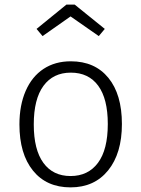

<svg xmlns="http://www.w3.org/2000/svg" viewBox="-20 -799 611 830"><path d="M507 -263Q507 -136 447.5 -62.5Q388 11 285 11Q181 11 122.5 -61.5Q64 -134 64 -261Q64 -344 91 -406Q118 -468 168 -501Q218 -534 286 -534Q390 -534 448.5 -462.5Q507 -391 507 -263ZM126 -261Q126 -152 167.5 -95Q209 -38 285 -38Q361 -38 403.5 -95Q446 -152 446 -263Q446 -372 404.5 -428.5Q363 -485 286 -485Q210 -485 168 -428Q126 -371 126 -261ZM138 -674 267 -779H303L433 -674L407 -643L285 -728L164 -643Z"/></svg>

Font: Fira Sans Light
Style: Regular
Weight: 300
Designer: bBox Type GmbH & Carrois Corporate GbR & Edenspiekermann AG
Foundry: bBox Type GmbH & Carrois Corporate GbR & Edenspiekermann AG
Version: Version 4.301